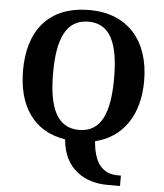

<svg xmlns="http://www.w3.org/2000/svg" viewBox="-62 -779 911 1069"><g transform="rotate(5 393.5 -244.5)"><path d="M577 236H649V178H633C567 178 500 147 489 0C646 -38 732 -171 732 -358C732 -580 611 -725 395 -725C166 -725 55 -580 55 -359C55 -162 142 -24 322 4C335 173 457 236 577 236ZM394 -55C270 -55 223 -167 223 -358C223 -549 270 -660 395 -660C519 -660 564 -549 564 -358C564 -167 519 -55 394 -55Z"/></g></svg>

Font: Noto Serif Lao
Style: Bold
Weight: 700
Designer: Monotype Design Team
Foundry: Monotype Imaging Inc.
Version: Version 2.003